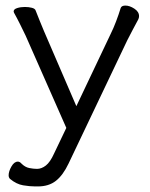

<svg xmlns="http://www.w3.org/2000/svg" viewBox="-20 -505 540 689"><path d="M106 164Q87 164 63 160Q39 156 16 137Q11 132 11 124Q11 110 21 92.5Q31 75 44 75Q51 75 57 82Q70 95 85 98Q100 101 113 101Q129 101 144.5 89Q160 77 174 46L218 -46L72 -377Q65 -392 52.5 -417Q40 -442 31 -458Q29 -462 29 -464Q29 -472 41.5 -476Q54 -480 69 -480Q83 -480 94.5 -477Q106 -474 108 -467Q115 -449 122.5 -430.5Q130 -412 138 -393L254 -124L377 -383Q387 -403 396.5 -428Q406 -453 413 -476Q416 -485 430 -485Q445 -485 462 -474Q479 -463 479 -447Q479 -441 476 -435Q468 -420 457 -399.5Q446 -379 437 -361L226 82Q206 124 180.5 144Q155 164 116 164Z"/></svg>

Font: QiushuiShotai
Style: Regular
Weight: 600
Designer: Fontworks Inc.
Foundry: Fontworks Inc.
Version: Version 1.250